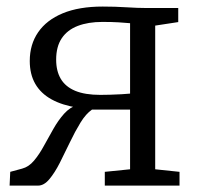

<svg xmlns="http://www.w3.org/2000/svg" viewBox="-20 -580 621 600"><path d="M10 0 12 -43 49 -53Q70 -58.5 86.5 -78.2Q103 -98 117.2 -124.2Q131.5 -150.5 146.8 -177.2Q162 -204 180.2 -224.5Q198.5 -245 223 -252.5V-243.5Q174.5 -251 141 -269.5Q107.5 -288 90.2 -318Q73 -348 73 -389.5Q73 -441 99.2 -479.2Q125.5 -517.5 176.2 -538.5Q227 -559.5 301 -559.5Q340 -559.5 375.5 -557.2Q411 -555 435.5 -555H537V-511L465 -500V-51L541 -43V0H307.5V-43L386.5 -51V-237.5H267.5Q248.5 -224.5 231.5 -196.8Q214.5 -169 198.5 -135.5Q182.5 -102 166.8 -71Q151 -40 134.2 -20Q117.5 0 99 0ZM293.5 -283.5Q306 -283.5 324.2 -284Q342.5 -284.5 359.8 -285.5Q377 -286.5 386.5 -287.5V-507.5Q372 -509 350.8 -510.2Q329.5 -511.5 300 -511.5Q255.5 -511.5 223 -499Q190.5 -486.5 173 -460.5Q155.5 -434.5 155.5 -393.5Q155.5 -358 170 -333.5Q184.5 -309 215 -296.2Q245.5 -283.5 293.5 -283.5Z"/></svg>

Font: Merriweather 7pt Light
Style: Regular
Weight: 300
Designer: Eben Sorkin
Foundry: Eben Sorkin
Version: Version 2.200;gftools[0.9.31]